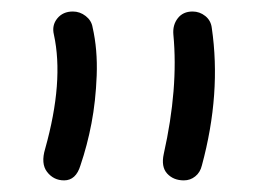

<svg xmlns="http://www.w3.org/2000/svg" viewBox="-20 -764 459 332"><path d="M297.9 -452.1Q279.8 -452.1 269 -463.9Q258.3 -475.6 263.2 -498Q288.6 -611.3 279.8 -704.1Q278.3 -720.7 287.4 -732.4Q296.4 -744.1 313 -744.1Q325.2 -744.1 335 -736.3Q344.7 -728.5 346.2 -715.8Q362.8 -602.5 329.1 -478Q326.2 -465.8 317.6 -459Q309.1 -452.1 297.9 -452.1ZM90.8 -452.1Q72.8 -452.1 61.5 -466.6Q50.3 -481 58.1 -506.8Q90.8 -623.5 73.2 -704.1Q69.3 -720.2 79.1 -732.2Q88.9 -744.1 106 -744.1Q118.2 -744.1 128.2 -736.3Q138.2 -728.5 140.1 -716.8Q148.9 -678.2 147.2 -633.5Q145.5 -588.9 138.2 -550.8Q130.9 -512.7 119.1 -478Q111.3 -452.1 90.8 -452.1Z"/></svg>

Font: Shantell Sans Irregular Bouncy
Style: Regular
Weight: 300
Designer: Stephen Nixon, Anya Danilova, Shantell Martin
Foundry: Arrow Type
Version: Version 1.006;[9816181b4]